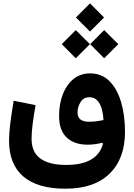

<svg xmlns="http://www.w3.org/2000/svg" viewBox="-20 -891 802 1152"><path d="M435.5 -786.1 520 -870.6 604.5 -786.1 520 -701.7ZM521 -626 605 -710.4 689.9 -626 605 -541.5ZM350.6 -626 434.6 -710.4 519.5 -626 434.6 -541.5ZM520.5 -450.7Q590.8 -450.7 637.2 -403.8Q683.6 -356.9 706.8 -277.6Q730 -198.2 730 -100.6Q730 61 637.5 151.1Q544.9 241.2 372.6 241.2Q205.6 241.2 119.9 168Q34.2 94.7 34.2 -47.9Q34.2 -87.4 41 -144.8Q47.9 -202.1 62 -286.6L193.4 -260.3Q181.2 -190.9 175.3 -142.6Q169.4 -94.2 169.4 -58.6Q169.4 21.5 221.9 60.1Q274.4 98.6 377.4 98.6Q563.5 98.6 597.7 -27.8L593.8 -34.7Q576.2 -29.8 553.2 -26.4Q530.3 -22.9 506.3 -22.9Q425.3 -22.9 379.9 -66.2Q334.5 -109.4 334.5 -195.3Q334.5 -267.6 356.9 -325.4Q379.4 -383.3 421.1 -417Q462.9 -450.7 520.5 -450.7ZM600.6 -170.4Q599.6 -203.1 591.3 -234.6Q583 -266.1 564.9 -286.9Q546.9 -307.6 516.6 -307.6Q481.4 -307.6 463.4 -278.8Q445.3 -250 445.3 -215.8Q445.3 -186 463.9 -173.3Q482.4 -160.6 513.7 -160.6Q538.6 -160.6 560.3 -163.6Q582 -166.5 600.6 -170.4Z"/></svg>

Font: Estedad-FD Bold
Style: Regular
Weight: 700
Designer: Amin Abedi
Version: Version 7.3